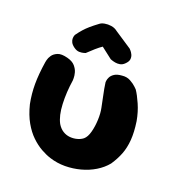

<svg xmlns="http://www.w3.org/2000/svg" viewBox="-128 -808 850 917"><g transform="rotate(20 296.5 -349.5)"><path d="M225 -8.2Q201.8 -15.5 175.5 -30.2Q149.2 -45 124.1 -69.1Q99 -93.2 78.5 -129.1Q58 -165 45.2 -216.2Q35.2 -266.5 35.4 -315.9Q35.5 -365.2 45.5 -430Q45.5 -430 48 -441.5Q50.5 -453 59.4 -466.1Q68.2 -479.2 86.8 -486.9Q105.2 -494.5 137.2 -486Q164.5 -479 177.6 -463.8Q190.8 -448.5 195 -432.6Q199.2 -416.8 199.1 -405.1Q199 -393.5 199 -393.5Q189.2 -329.8 191.9 -271Q194.5 -212.2 213.5 -177Q225.5 -157 242.2 -146.6Q259 -136.2 278.1 -134.6Q297.2 -133 314.5 -137.8Q331.8 -142.5 344 -152.2Q359.2 -165 367 -194.4Q374.8 -223.8 376.1 -257.5Q377.5 -291.2 372 -317.2Q367 -343.5 362 -365.9Q357 -388.2 353.8 -406.6Q350.5 -425 348.8 -438.5Q348.8 -438.5 349.5 -446.4Q350.2 -454.2 355.6 -465Q361 -475.8 374.2 -484.6Q387.5 -493.5 412 -495.2Q436.2 -498 455 -487.6Q473.8 -477.2 484.8 -466.5Q495.8 -455.8 495.8 -455.8Q510.8 -434 527.2 -396.6Q543.8 -359.2 551.8 -314.5Q559.8 -260.5 556.6 -220.4Q553.5 -180.2 541 -147.9Q528.5 -115.5 506.8 -83.2Q484.8 -56.2 452.5 -36.6Q420.2 -17 381.9 -6.8Q343.5 3.5 303.2 3.8Q263 4 225 -8.2ZM153.8 -542Q139.2 -552.5 134.4 -562.8Q129.5 -573 129.8 -581.8Q130 -590.5 132.1 -595.9Q134.2 -601.2 134.2 -601.2Q147.2 -619.2 159.5 -633.1Q171.8 -647 187 -660.1Q202.2 -673.2 223.8 -689.2Q232.8 -697 248.9 -700Q265 -703 282.9 -700.4Q300.8 -697.8 315.2 -686.2L402 -628.8Q402 -628.8 408 -622.4Q414 -616 419.1 -605.4Q424.2 -594.8 422.8 -581.9Q421.2 -569 406.2 -555Q395.8 -545 383.4 -542.9Q371 -540.8 359.9 -542.9Q348.8 -545 341.6 -547.6Q334.5 -550.2 334.5 -550.2L278.2 -593.8Q264 -584.2 247 -569.4Q230 -554.5 212 -537.2Q212 -537.2 203.2 -534.5Q194.5 -531.8 181.2 -531.9Q168 -532 153.8 -542Z"/></g></svg>

Font: Sour Gummy Black
Style: Regular
Weight: 900
Version: Version 1.000